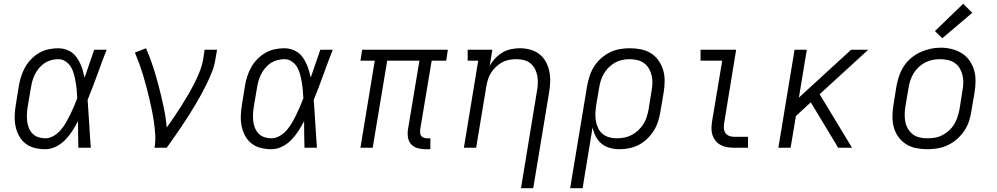

<svg xmlns="http://www.w3.org/2000/svg" viewBox="-20 -784 5290 1019"><path d="M220 8Q191 8 163.5 1Q136 -6 115 -22.5Q94 -39 81 -63Q68 -87 62.5 -114Q57 -141 58 -170Q59 -199 64 -228L80 -328Q84 -353 92 -378Q100 -403 113 -426.5Q126 -450 145.5 -470Q165 -490 188.5 -503.5Q212 -517 238 -522.5Q264 -528 289 -528Q309 -528 328 -522Q347 -516 362 -505Q377 -494 388 -478Q399 -462 406.5 -445Q414 -428 419.5 -409.5Q425 -391 429 -372Q442 -409 454.5 -446Q467 -483 480 -520H546Q520 -454 496 -387Q472 -320 445 -254Q450 -191 453.5 -127Q457 -63 462 0H396Q395 -35 394.5 -70Q394 -105 394 -141Q380 -114 363.5 -88.5Q347 -63 325.5 -41Q304 -19 276.5 -5.5Q249 8 220 8ZM220 -50Q243 -50 264.5 -62.5Q286 -75 302 -93.5Q318 -112 330 -133Q342 -154 352.5 -175.5Q363 -197 372.5 -219Q382 -241 390 -263Q389 -285 387 -306.5Q385 -328 381.5 -348.5Q378 -369 372.5 -390Q367 -411 356.5 -428.5Q346 -446 328.5 -458Q311 -470 289 -470Q271 -470 252 -465Q233 -460 217 -449.5Q201 -439 188 -423.5Q175 -408 166 -390.5Q157 -373 152 -355Q147 -337 144 -318L127 -218Q124 -199 123 -179.5Q122 -160 124 -141.5Q126 -123 133 -105.5Q140 -88 152.5 -75Q165 -62 183 -56Q201 -50 220 -50Z M800 0Q806 -33 804 -66.5Q802 -100 797.5 -132.5Q793 -165 786.5 -197Q780 -229 772.5 -260.5Q765 -292 757 -323Q749 -354 739.5 -385Q730 -416 719 -446Q708 -476 696 -505L755 -528Q777 -478 793.5 -426.5Q810 -375 823.5 -322.5Q837 -270 848.5 -216Q860 -162 865 -107Q885 -135 904.5 -164Q924 -193 942.5 -222Q961 -251 978.5 -281Q996 -311 1011.5 -341.5Q1027 -372 1039.5 -403.5Q1052 -435 1058 -468L1066 -520H1132L1123 -468Q1118 -436 1106 -405Q1094 -374 1079.5 -344Q1065 -314 1049 -284.5Q1033 -255 1015.5 -226Q998 -197 980 -168.5Q962 -140 943 -112Q924 -84 904.5 -56Q885 -28 865 0Z M1420 8Q1391 8 1363.5 1Q1336 -6 1315 -22.5Q1294 -39 1281 -63Q1268 -87 1262.5 -114Q1257 -141 1258 -170Q1259 -199 1264 -228L1280 -328Q1284 -353 1292 -378Q1300 -403 1313 -426.5Q1326 -450 1345.5 -470Q1365 -490 1388.5 -503.5Q1412 -517 1438 -522.5Q1464 -528 1489 -528Q1509 -528 1528 -522Q1547 -516 1562 -505Q1577 -494 1588 -478Q1599 -462 1606.5 -445Q1614 -428 1619.5 -409.5Q1625 -391 1629 -372Q1642 -409 1654.5 -446Q1667 -483 1680 -520H1746Q1720 -454 1696 -387Q1672 -320 1645 -254Q1650 -191 1653.5 -127Q1657 -63 1662 0H1596Q1595 -35 1594.5 -70Q1594 -105 1594 -141Q1580 -114 1563.5 -88.5Q1547 -63 1525.5 -41Q1504 -19 1476.5 -5.5Q1449 8 1420 8ZM1420 -50Q1443 -50 1464.5 -62.5Q1486 -75 1502 -93.5Q1518 -112 1530 -133Q1542 -154 1552.5 -175.5Q1563 -197 1572.5 -219Q1582 -241 1590 -263Q1589 -285 1587 -306.5Q1585 -328 1581.5 -348.5Q1578 -369 1572.5 -390Q1567 -411 1556.5 -428.5Q1546 -446 1528.5 -458Q1511 -470 1489 -470Q1471 -470 1452 -465Q1433 -460 1417 -449.5Q1401 -439 1388 -423.5Q1375 -408 1366 -390.5Q1357 -373 1352 -355Q1347 -337 1344 -318L1327 -218Q1324 -199 1323 -179.5Q1322 -160 1324 -141.5Q1326 -123 1333 -105.5Q1340 -88 1352.5 -75Q1365 -62 1383 -56Q1401 -50 1420 -50Z M2239 8Q2217 8 2197 2.5Q2177 -3 2163 -17.5Q2149 -32 2145.5 -53Q2142 -74 2145 -96L2206 -462H2035L1958 0H1893L1969 -462H1893L1902 -520H2357L2348 -462H2271L2210 -96Q2209 -86 2210 -77Q2211 -68 2216.5 -61.5Q2222 -55 2230.5 -52.5Q2239 -50 2248 -50H2264V8Z M2745 215 2830 -302Q2834 -322 2834.5 -342.5Q2835 -363 2831.5 -382Q2828 -401 2819 -418.5Q2810 -436 2795 -448Q2780 -460 2761 -465Q2742 -470 2721 -470Q2721 -470 2721 -470Q2721 -470 2721 -470Q2702 -470 2682.5 -466.5Q2663 -463 2645.5 -453.5Q2628 -444 2613 -430Q2598 -416 2587 -399Q2576 -382 2570 -363Q2564 -344 2561 -325L2507 0H2442L2518 -462H2462V-520H2593L2579 -434Q2591 -456 2608.5 -474.5Q2626 -493 2647 -505.5Q2668 -518 2692 -523Q2716 -528 2739 -528Q2767 -528 2794.5 -520.5Q2822 -513 2843 -496.5Q2864 -480 2877 -456Q2890 -432 2895.5 -405Q2901 -378 2900 -349.5Q2899 -321 2894 -292L2810 215Z M3006 215 3096 -328Q3101 -355 3109.5 -381Q3118 -407 3133 -431Q3148 -455 3170 -474.5Q3192 -494 3217.5 -506.5Q3243 -519 3270 -523.5Q3297 -528 3323 -528Q3353 -528 3382.5 -522Q3412 -516 3436 -500.5Q3460 -485 3476 -461.5Q3492 -438 3500 -410.5Q3508 -383 3507.5 -352.5Q3507 -322 3502 -292L3485 -192Q3481 -166 3473 -140.5Q3465 -115 3450.5 -91.5Q3436 -68 3415.5 -48Q3395 -28 3371 -15.5Q3347 -3 3320.5 2.5Q3294 8 3268 8Q3241 8 3216 1Q3191 -6 3172 -22Q3153 -38 3141.5 -60.5Q3130 -83 3125 -108L3072 215ZM3253 -50Q3274 -50 3294 -54Q3314 -58 3332.5 -67.5Q3351 -77 3367 -92Q3383 -107 3394.5 -125Q3406 -143 3412 -162.5Q3418 -182 3422 -202L3438 -302Q3442 -322 3442.5 -343Q3443 -364 3438.5 -383.5Q3434 -403 3424 -420Q3414 -437 3398.5 -448.5Q3383 -460 3363 -465Q3343 -470 3322 -470Q3303 -470 3283 -466Q3263 -462 3245 -452Q3227 -442 3211.5 -427Q3196 -412 3185.5 -394Q3175 -376 3169 -357Q3163 -338 3160 -319L3144 -225Q3141 -204 3140 -183Q3139 -162 3142.5 -142Q3146 -122 3154.5 -104Q3163 -86 3178 -73.5Q3193 -61 3212.5 -55.5Q3232 -50 3253 -50Z M3875 0Q3856 0 3838 -3Q3820 -6 3804.5 -14.5Q3789 -23 3778 -36.5Q3767 -50 3761.5 -66.5Q3756 -83 3756 -101.5Q3756 -120 3759 -139L3813 -462H3698V-520H3887L3823 -129Q3821 -116 3822 -102.5Q3823 -89 3830 -78.5Q3837 -68 3849 -63Q3861 -58 3875 -58H3950V0Z M4111 0 4197 -520H4262L4220 -266L4497 -520H4588L4330 -284L4502 0H4428L4417 -19L4283 -241L4204 -168L4176 0Z M4901 8Q4871 8 4841.5 2Q4812 -4 4788 -19.5Q4764 -35 4747.5 -58Q4731 -81 4723.5 -109Q4716 -137 4716.5 -167.5Q4717 -198 4722 -228L4738 -328Q4743 -355 4752 -381.5Q4761 -408 4777 -432.5Q4793 -457 4815.5 -476Q4838 -495 4864.5 -507Q4891 -519 4918 -525Q4945 -531 4973 -531Q5003 -531 5032 -523.5Q5061 -516 5085 -501Q5109 -486 5125.5 -462.5Q5142 -439 5150 -411Q5158 -383 5157.5 -352.5Q5157 -322 5152 -292L5135 -192Q5131 -165 5122 -138.5Q5113 -112 5096.5 -88Q5080 -64 5057.5 -44.5Q5035 -25 5009 -13Q4983 -1 4955.5 3.5Q4928 8 4901 8ZM4902 -50Q4923 -50 4943 -53.5Q4963 -57 4982 -67Q5001 -77 5017 -91.5Q5033 -106 5044 -124Q5055 -142 5061.5 -162Q5068 -182 5072 -202L5088 -302Q5092 -323 5092.5 -344Q5093 -365 5088.5 -384.5Q5084 -404 5073.5 -421.5Q5063 -439 5047 -450Q5031 -461 5010.5 -465.5Q4990 -470 4969 -470Q4949 -470 4929 -466Q4909 -462 4890.5 -452.5Q4872 -443 4856 -428Q4840 -413 4829 -395Q4818 -377 4811.5 -357.5Q4805 -338 4802 -318L4785 -218Q4782 -198 4781.5 -177Q4781 -156 4785 -136.5Q4789 -117 4799.5 -99.5Q4810 -82 4825.5 -70.5Q4841 -59 4861 -54.5Q4881 -50 4902 -50ZM4981 -581 4942 -619 5092 -764 5140 -716Z"/></svg>

Font: Iosevka Etoile Light Oblique
Style: Regular
Weight: 300
Italic angle: -9°
Designer: Belleve Invis
Foundry: Belleve Invis
Version: Version 15.5.2; ttfautohint (v1.8.4)